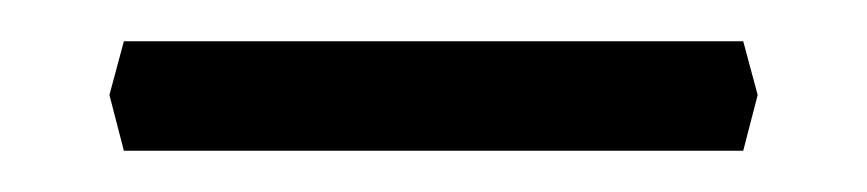

<svg xmlns="http://www.w3.org/2000/svg" viewBox="-20 -338 420 93"><path d="M40 -318H340L347 -292L340 -265H40L33 -292Z"/></svg>

Font: Cinzel Eorzea
Style: Regular
Weight: 500
Designer: Natanael Gama
Version: Version 2.000